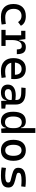

<svg xmlns="http://www.w3.org/2000/svg" viewBox="1660 -2432 782 4142"><g transform="rotate(90 2051.0 -361.0)"><path d="M342.8 9.8Q210.4 9.8 138.4 -59.8Q66.4 -129.4 66.4 -259.8Q66.4 -386.7 134.5 -457Q202.6 -527.3 329.1 -527.3Q404.8 -527.3 458.7 -499.3Q512.7 -471.2 535.6 -419.9L456.1 -359.9Q434.1 -395.5 399.9 -415Q365.7 -434.6 325.2 -434.6Q252 -434.6 211.4 -390.4Q170.9 -346.2 170.9 -264.6Q170.9 -176.3 218.5 -129.6Q266.1 -83 354.5 -83Q390.6 -83 426.8 -86.4Q462.9 -89.8 497.1 -95.7L508.8 -4.9Q468.8 3.9 426 6.8Q383.3 9.8 342.8 9.8Z M843.8 -222.7 813.5 -384.8H853.5Q862.3 -527.3 996.1 -527.3Q1076.2 -527.3 1112.3 -481.4Q1148.4 -435.5 1148.4 -333H1045.9Q1045.9 -389.6 1029.1 -414.6Q1012.2 -439.5 974.6 -439.5Q908.7 -439.5 876.2 -383.1Q843.8 -326.7 843.8 -222.7ZM625 0V-90.8H970.7V0ZM740.2 0V-517.6H824.2L843.8 -369.1V0ZM644.5 -426.8V-517.6H817.4L827.1 -426.8Z M1509.8 9.8Q1377.4 9.8 1305.4 -59.8Q1233.4 -129.4 1233.4 -259.8Q1233.4 -386.7 1294.4 -457Q1355.5 -527.3 1466.8 -527.3Q1571.8 -527.3 1629.2 -463.9Q1686.5 -400.4 1686.5 -279.3Q1686.5 -243.7 1683.6 -212.9H1320.3V-292H1592.8Q1592.8 -361.8 1559.6 -399.2Q1526.4 -436.5 1467.8 -436.5Q1401.9 -436.5 1365.5 -391.6Q1329.1 -346.7 1329.1 -264.6Q1329.1 -174.8 1379.2 -127.9Q1429.2 -81.1 1521.5 -81.1Q1553.7 -81.1 1585 -84.7Q1616.2 -88.4 1648.4 -94.7L1661.1 -3.9Q1615.2 4.9 1577.1 7.3Q1539.1 9.8 1509.8 9.8Z M2157.2 4.9 2150.4 -148.4 2136.7 -191.4V-325.2Q2136.7 -377 2100.3 -401.1Q2064 -425.3 1992.2 -427.2L1868.2 -430.7L1877.9 -522.5L1982.4 -521Q2110.8 -519 2173.1 -465.6Q2235.4 -412.1 2235.4 -309.6V-93.8L2323.2 -83V0ZM1974.6 9.8Q1893.6 9.8 1849.1 -29.3Q1804.7 -68.4 1804.7 -139.6Q1804.7 -221.7 1866 -265.6Q1927.2 -309.6 2039.1 -309.6Q2085.4 -309.6 2121.8 -304Q2158.2 -298.3 2186.5 -287.1L2165 -216.8Q2132.3 -224.1 2101.1 -225.3Q2069.8 -226.6 2037.1 -226.6Q1902.3 -226.6 1902.3 -144.5Q1902.3 -110.4 1925.5 -91.8Q1948.7 -73.2 1991.2 -73.2Q2039.6 -73.2 2072 -89.8Q2104.5 -106.4 2120.6 -132.3Q2136.7 -158.2 2136.7 -185.5V-242.2L2167 -109.4H2126L2142.6 -125Q2142.6 -80.1 2121.8 -50Q2101.1 -20 2063.5 -5.1Q2025.9 9.8 1974.6 9.8Z M2597.2 9.8Q2495.6 9.8 2443.1 -57.1Q2390.6 -124 2390.6 -253.9Q2390.6 -388.7 2443.1 -458Q2495.6 -527.3 2597.2 -527.3Q2655.3 -527.3 2691.7 -500Q2728 -472.7 2734.4 -423.8H2774.4L2744.1 -276.4Q2744.1 -356.4 2712.6 -397.9Q2681.2 -439.5 2620.1 -439.5Q2557.6 -439.5 2525.4 -392.6Q2493.2 -345.7 2493.2 -253.9Q2493.2 -167 2525.4 -122.6Q2557.6 -78.1 2620.1 -78.1Q2681.2 -78.1 2712.6 -119.6Q2744.1 -161.1 2744.1 -241.2L2779.3 -93.8H2734.4Q2729.5 -44.9 2693.1 -17.6Q2656.7 9.8 2597.2 9.8ZM2754.9 4.9 2744.1 -96.7V-732.4H2847.7V0Z M3222.7 9.8Q3115.2 9.8 3055.7 -60.5Q2996.1 -130.9 2996.1 -258.8Q2996.1 -387.2 3055.7 -457.3Q3115.2 -527.3 3222.7 -527.3Q3330.6 -527.3 3389.9 -457.3Q3449.2 -387.2 3449.2 -258.8Q3449.2 -130.9 3389.9 -60.5Q3330.6 9.8 3222.7 9.8ZM3222.7 -83Q3279.8 -83 3310.8 -128.9Q3341.8 -174.8 3341.8 -258.8Q3341.8 -343.3 3310.8 -388.9Q3279.8 -434.6 3222.7 -434.6Q3165.5 -434.6 3134.5 -388.9Q3103.5 -343.3 3103.5 -258.8Q3103.5 -174.8 3134.5 -128.9Q3165.5 -83 3222.7 -83Z M3768.6 9.8Q3710 9.8 3668.2 6.3Q3626.5 2.9 3591.8 -4.9L3603.5 -98.6Q3654.8 -90.8 3694.1 -86.9Q3733.4 -83 3768.6 -83Q3847.2 -83 3882.6 -98.4Q3918 -113.8 3918 -147.5Q3918 -170.9 3905.5 -182.4Q3893.1 -193.8 3867.2 -200.2L3748 -230.5Q3671.4 -250 3635.5 -278.8Q3599.6 -307.6 3599.6 -366.2Q3599.6 -451.2 3664.8 -489.3Q3730 -527.3 3875 -527.3Q3912.6 -527.3 3945.1 -525.1Q3977.5 -522.9 4011.7 -517.6L4001 -427.7Q3961.4 -431.6 3931.2 -433.1Q3900.9 -434.6 3872.1 -434.6Q3785.2 -434.6 3746.1 -419.7Q3707 -404.8 3707 -371.1Q3707 -348.6 3723.1 -338.6Q3739.3 -328.6 3772.5 -320.3L3868.2 -296.9Q3949.7 -277.3 3987.5 -244.6Q4025.4 -211.9 4025.4 -149.4Q4025.4 -65.9 3964.4 -28.1Q3903.3 9.8 3768.6 9.8Z"/></g></svg>

Font: Cascadia Code
Style: Regular
Weight: 400
Designer: Aaron Bell
Foundry: Saja Typeworks
Version: Version 2404.023